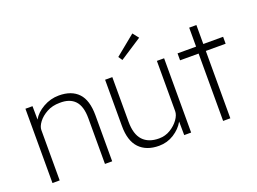

<svg xmlns="http://www.w3.org/2000/svg" viewBox="-111 -1008 1706 1275"><g transform="rotate(-20 742.0 -371.0)"><path d="M70 0V-525H120L121 -430Q145 -473 197 -502.5Q249 -532 308 -532Q397 -532 444.5 -482Q492 -432 492 -325V0H441V-323Q441 -408 404 -447Q367 -486 296 -484Q245 -484 205.5 -462.5Q166 -441 143.5 -411Q121 -381 121 -356V0Z M821 10Q732 10 682.5 -41.5Q633 -93 633 -198V-525H684V-209Q684 -121 723.5 -78.5Q763 -36 837 -36Q882 -36 918.5 -58.5Q955 -81 977 -112Q999 -143 999 -170V-525H1050V0H1001L1000 -96Q975 -51 927 -20.5Q879 10 821 10ZM786 -609 767 -637 908 -752 941 -710Z M1276 0V-476H1145V-525H1276V-659H1327V-525H1467V-476H1327V0Z"/></g></svg>

Font: Readex Pro ExtraLight
Style: Regular
Weight: 200
Designer: Bonnie Shaver-Troup, Thomas Jockin
Foundry: Lexend
Version: Version 1.203; ttfautohint (v1.8.3)